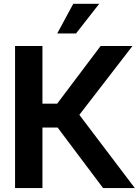

<svg xmlns="http://www.w3.org/2000/svg" viewBox="-20 -963 717 983"><path d="M57.1 0V-727.5H197.3V-432.1H272.5L495.1 -727.5H658.2L386.2 -375L670.4 0H507.8L274.9 -310.1H197.3V0ZM272.9 -791.5 355 -943.4H487.8L369.1 -791.5Z"/></svg>

Font: Inter Cardless Display
Style: Bold
Weight: 700
Designer: Rasmus Andersson
Foundry: rsms
Version: Version 4.001;git-9221beed3